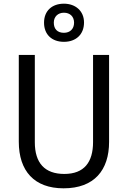

<svg xmlns="http://www.w3.org/2000/svg" viewBox="-20 -1012 694 1042"><path d="M327 -785C391 -785 436 -824 436 -890C436 -953 389 -992 327 -992C262 -992 219 -953 219 -889C219 -824 262 -785 327 -785ZM327 -834C291 -834 272 -855 272 -889C272 -922 295 -943 327 -943C360 -943 382 -922 382 -889C382 -855 360 -834 327 -834ZM572 -242V-714H485V-241C485 -132 437 -68 329 -68C223 -68 169 -127 169 -240V-714H82V-243C82 -84 166 10 325 10C492 10 572 -89 572 -242Z"/></svg>

Font: Noto Sans Lao Looped SemiCondensed
Style: Regular
Weight: 400
Width: 4
Designer: Mark Frömberg, Ben Mitchell
Foundry: The Fontpad Ltd
Version: Version 1.002